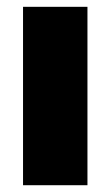

<svg xmlns="http://www.w3.org/2000/svg" viewBox="-20 -546 326 566"><path d="M47.9 0V-525.9H237.8V0Z"/></svg>

Font: Rawline Black
Style: Regular
Weight: 900
Designer: Matt McInerney, Pablo Impallari, Rodrigo Fuenzalida
Foundry: Matt McInerney, Pablo Impallari, Rodrigo Fuenzalida
Version: Version 4.020;PS 004.020;hotconv 1.0.88;makeotf.lib2.5.64775